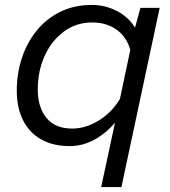

<svg xmlns="http://www.w3.org/2000/svg" viewBox="-20 -580 690 778"><path d="M352 -560Q407 -560 454.5 -535Q502 -510 527 -468L549 -548H627L472 178H390L446 -83Q410 -40 362.5 -14Q315 12 262 12Q195 12 147 -15Q99 -42 73.5 -92.5Q48 -143 48 -212Q48 -283 69 -346Q90 -409 129.5 -457Q169 -505 225 -532.5Q281 -560 352 -560ZM273 -59Q326 -59 379 -91Q432 -123 466 -179L508 -378Q493 -431 452 -460Q411 -489 354 -489Q288 -489 238 -451.5Q188 -414 160.5 -352.5Q133 -291 133 -217Q133 -146 168 -102.5Q203 -59 273 -59Z"/></svg>

Font: Azeret Mono Thin Light
Style: Italic
Weight: 300
Italic angle: -12°
Version: Version 1.002